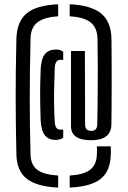

<svg xmlns="http://www.w3.org/2000/svg" viewBox="-20 -742 590 887"><path d="M248.7 124.5Q150.2 120.3 103.6 83.8Q56.9 47.3 55.7 -30.5Q54.3 -102.4 53.3 -165.9Q52.4 -229.3 52.4 -290.7Q52.4 -352.1 53.1 -418.1Q53.8 -484.1 55.7 -561.3Q57.4 -641.3 102.5 -679.7Q147.7 -718 248.7 -722.2V-666.6Q185.6 -663 154 -639.4Q122.3 -615.9 121.1 -564.3Q119.1 -484.7 118.3 -417.1Q117.5 -349.5 117.5 -287Q117.5 -224.5 118.3 -161.4Q119.1 -98.3 121.1 -27.4Q122.3 20.4 152.9 42.9Q183.5 65.4 248.7 68.9ZM301.9 124.5V68.9Q365.2 65.3 395.6 42.7Q426.1 20 427.4 -27.4Q428.2 -37 428.2 -48.4Q428.2 -59.8 427.4 -66H491.4Q491.4 -63.2 492.1 -51.2Q492.7 -39.2 491.9 -29.1Q490.1 48.5 445 84.4Q399.9 120.4 301.9 124.5ZM237.5 -95.6Q204.8 -95.6 187.8 -116.3Q170.7 -137.1 167.8 -185.5Q166.6 -216.7 165.9 -259.1Q165.1 -301.5 165.7 -344.8Q166.3 -388 167.8 -422.3Q170.5 -471.4 187.7 -492.3Q204.9 -513.1 238.6 -513.1Q249.5 -513.1 257.5 -510.7Q265.5 -508.2 272 -502.9V-464.3Q269.7 -465.3 267.1 -465.5Q264.5 -465.8 262.2 -465.8Q246.9 -465.8 240.4 -456.6Q233.9 -447.4 232.9 -427.3Q231.2 -380.9 230.3 -340.1Q229.4 -299.3 229.9 -260.6Q230.4 -221.8 232.9 -181.5Q233.9 -159.6 240.8 -151.2Q247.7 -142.8 262.2 -142.8Q264.5 -142.8 267.1 -143Q269.7 -143.3 272 -143.8V-106.4Q265.5 -101.1 257.2 -98.3Q249 -95.6 237.5 -95.6ZM402.2 -94.1Q354.8 -94.1 331.8 -109.9Q308.9 -125.6 308 -156.2V-506.3H372.2L373.1 -167.7Q373.1 -151.8 380.2 -144.6Q387.2 -137.4 402.2 -137.4Q415.7 -137.4 422.2 -144.6Q428.7 -151.9 429.4 -168.2Q430.1 -208.9 430.7 -252.4Q431.3 -295.8 431.5 -344.1Q431.8 -392.4 431.7 -446.9Q431.6 -501.5 430.4 -564.3Q429 -614 398.6 -638.5Q368.2 -663 301.9 -666.6V-722.2Q399.6 -718 446.6 -680.3Q493.6 -642.5 495 -561.2Q495.6 -498.3 495.8 -445.7Q495.9 -393 495.9 -346.5Q495.9 -300 495.5 -256.2Q495.2 -212.4 494.6 -166.8Q493.9 -129.9 470 -112Q446.1 -94.1 402.2 -94.1Z"/></svg>

Font: Big Shoulders Stencil Text Thin
Style: Regular
Weight: 100
Designer: Patric King
Foundry: XO Type Co
Version: Version 2.001